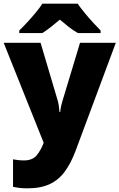

<svg xmlns="http://www.w3.org/2000/svg" viewBox="-21 -786 651 1046"><path d="M-1 -553H200L294 -236Q297 -226 299.5 -209Q302 -192 303 -176H307Q309 -196 312.5 -210.5Q316 -225 319 -235L415 -553H610L391 35Q366 102 332.5 148Q299 194 250 217Q201 240 128 240Q102 240 83 237.5Q64 235 50 232V82Q61 84 76.5 86Q92 88 109 88Q156 88 178.5 60.5Q201 33 215 -3L217 -8ZM402 -766Q418 -743 440.5 -715.5Q463 -688 486.5 -662.5Q510 -637 527 -620V-606H403Q377 -621 354 -639Q331 -657 305 -679Q279 -657 257.5 -640Q236 -623 210 -606H84V-620Q103 -638 126.5 -663.5Q150 -689 172.5 -716Q195 -743 210 -766Z"/></svg>

Font: Noto Sans Syriac Western Black
Style: Regular
Weight: 900
Designer: Patrick Giasson and the Monotype Design Team
Foundry: Monotype Imaging Inc.
Version: Version 3.000; ttfautohint (v1.8.4.7-5d5b)